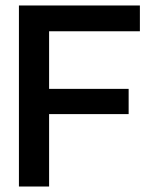

<svg xmlns="http://www.w3.org/2000/svg" viewBox="-20 -680 547 700"><path d="M49 0V-660H490V-566H159V-356H449V-264H159V0Z"/></svg>

Font: Bricolage Grotesque 48pt Medium
Style: Regular
Weight: 500
Designer: Mathieu Triay
Foundry: Atelier Triay
Version: Version 1.000; ttfautohint (v1.8.4.7-5d5b);gftools[0.9.32]